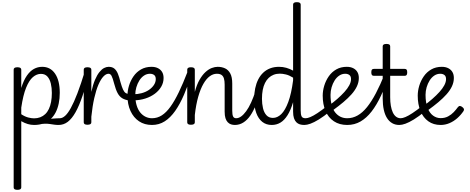

<svg xmlns="http://www.w3.org/2000/svg" viewBox="-20 -1135 4335 1770"><path d="M521 17Q498 17 478.5 14Q459 11 438.5 8Q418 5 393 5.5Q368 6 336 13L353 -24Q381 -31 407.5 -35Q434 -39 458.5 -41Q483 -43 502 -44Q521 -45 533 -45Q542 -45 545 -35.5Q548 -26 545.5 -14Q543 -2 536.5 7.5Q530 17 521 17ZM141 615Q123 615 114.5 609.5Q106 604 106 593V-493Q106 -504 114.5 -509.5Q123 -515 141 -515Q158 -515 167 -509.5Q176 -504 176 -493V-324Q198 -395 227.5 -437.5Q257 -480 292.5 -499.5Q328 -519 369 -519Q445 -519 488 -455.5Q531 -392 531 -279Q531 -227 521.5 -181.5Q512 -136 493.5 -99.5Q475 -63 446.5 -37Q418 -11 380 3Q342 17 295 17Q265 17 236 8.5Q207 0 176 -18V593Q176 604 167 609.5Q158 615 141 615ZM176 -82Q209 -60 239.5 -52Q270 -44 294 -44Q325 -44 351 -54Q377 -64 397 -83Q417 -102 430.5 -130.5Q444 -159 451 -196Q458 -233 458 -278Q458 -325 448.5 -365Q439 -405 417 -429.5Q395 -454 357 -454Q318 -454 283 -424Q248 -394 220.5 -326Q193 -258 176 -143Z M520 17Q507 17 501 7.5Q495 -2 496 -14Q497 -26 506 -35.5Q515 -45 532 -45Q555 -45 580 -67Q605 -89 633 -139.5Q661 -190 693.5 -274.5Q726 -359 764 -484Q767 -495 778 -497Q789 -499 798.5 -492.5Q808 -486 804 -473Q772 -345 741 -252.5Q710 -160 676.5 -100.5Q643 -41 605 -12Q567 17 520 17Z M786 15Q769 15 760.5 9.5Q752 4 752 -7V-493Q752 -504 760.5 -509.5Q769 -515 786 -515Q804 -515 813 -509.5Q822 -504 822 -493V-288Q837 -355 856 -399.5Q875 -444 896.5 -470.5Q918 -497 939.5 -508Q961 -519 981 -519Q996 -519 1003.5 -509.5Q1011 -500 1010.5 -487Q1010 -474 1002.5 -464.5Q995 -455 980 -455Q957 -455 933 -429.5Q909 -404 887.5 -354.5Q866 -305 849 -230.5Q832 -156 822 -59V-7Q822 4 813 9.5Q804 15 786 15Z M1175 -208Q1134 -213 1107.5 -229Q1081 -245 1064 -277Q1047 -309 1033 -362Q1019 -416 1008.5 -435.5Q998 -455 981 -455Q966 -455 958.5 -464.5Q951 -474 951.5 -487Q952 -500 959 -509.5Q966 -519 982 -519Q1015 -519 1035 -502Q1055 -485 1067.5 -453.5Q1080 -422 1090 -380Q1103 -334 1114 -310Q1125 -286 1139.5 -277Q1154 -268 1176 -265Q1190 -263 1196.5 -253.5Q1203 -244 1202 -233.5Q1201 -223 1194 -215Q1187 -207 1175 -208Z M1207 -266Q1248 -266 1285.5 -276Q1323 -286 1352 -305.5Q1381 -325 1398.5 -351Q1416 -377 1416 -406Q1416 -432 1401 -443.5Q1386 -455 1362 -455Q1333 -455 1308 -438.5Q1283 -422 1265 -393.5Q1247 -365 1237 -330.5Q1227 -296 1227 -261Q1227 -207 1239 -166Q1251 -125 1272.5 -98.5Q1294 -72 1322 -58.5Q1350 -45 1381 -45Q1393 -45 1399.5 -35.5Q1406 -26 1406 -14Q1406 -2 1400 7.5Q1394 17 1381 17Q1312 17 1261.5 -17Q1211 -51 1183 -112Q1155 -173 1155 -253Q1155 -298 1169 -344.5Q1183 -391 1210.5 -431Q1238 -471 1280 -495Q1322 -519 1377 -519Q1412 -519 1437 -506Q1462 -493 1475 -470.5Q1488 -448 1488 -416Q1488 -373 1466.5 -336Q1445 -299 1407.5 -271Q1370 -243 1320.5 -227Q1271 -211 1214 -210Z M1381 17Q1372 17 1367.5 7.5Q1363 -2 1363 -14Q1363 -26 1367.5 -35.5Q1372 -45 1381 -45Q1430 -45 1471.5 -71.5Q1513 -98 1551.5 -151.5Q1590 -205 1628.5 -285Q1667 -365 1708 -471Q1712 -481 1723.5 -481Q1735 -481 1743.5 -474Q1752 -467 1749 -457Q1714 -350 1676.5 -262.5Q1639 -175 1595 -112.5Q1551 -50 1498.5 -16.5Q1446 17 1381 17Z M2146 17Q2127 17 2110 11.5Q2093 6 2079.5 -8Q2066 -22 2058.5 -45.5Q2051 -69 2051 -106V-355Q2051 -389 2044.5 -411Q2038 -433 2022.5 -444Q2007 -455 1979 -455Q1945 -455 1913.5 -432Q1882 -409 1855 -362Q1828 -315 1807.5 -243.5Q1787 -172 1776 -75V-7Q1776 4 1767 9.5Q1758 15 1740 15Q1723 15 1714.5 9.5Q1706 4 1706 -7V-493Q1706 -504 1714.5 -509.5Q1723 -515 1740 -515Q1758 -515 1767 -509.5Q1776 -504 1776 -493V-288Q1794 -355 1819.5 -399.5Q1845 -444 1874 -470.5Q1903 -497 1932 -508Q1961 -519 1987 -519Q2024 -519 2054.5 -505Q2085 -491 2103 -457.5Q2121 -424 2121 -365V-115Q2121 -77 2129 -61Q2137 -45 2158 -45Q2170 -45 2176 -35.5Q2182 -26 2181 -14Q2180 -2 2171 7.5Q2162 17 2146 17Z M2145 17Q2132 17 2126 7.5Q2120 -2 2121 -14Q2122 -26 2131 -35.5Q2140 -45 2157 -45Q2180 -45 2203 -61.5Q2226 -78 2249.5 -110Q2273 -142 2295 -190Q2317 -238 2337 -301Q2342 -313 2352.5 -314.5Q2363 -316 2371.5 -310Q2380 -304 2376 -291Q2361 -224 2338.5 -167.5Q2316 -111 2287.5 -69.5Q2259 -28 2223 -5.5Q2187 17 2145 17Z M2485 17Q2434 17 2398 -11.5Q2362 -40 2342.5 -93.5Q2323 -147 2323 -223Q2323 -275 2332.5 -320.5Q2342 -366 2360.5 -402.5Q2379 -439 2406.5 -465Q2434 -491 2470.5 -505Q2507 -519 2552 -519Q2587 -519 2619 -510Q2651 -501 2682 -484V-1093Q2682 -1104 2690.5 -1109.5Q2699 -1115 2717 -1115Q2734 -1115 2743 -1109.5Q2752 -1104 2752 -1093V-117Q2752 -79 2760.5 -62Q2769 -45 2797 -45Q2805 -45 2809.5 -35.5Q2814 -26 2813 -14Q2812 -2 2805 7.5Q2798 17 2785 17Q2763 17 2744.5 11.5Q2726 6 2712 -8Q2698 -22 2690 -45.5Q2682 -69 2682 -106V-193Q2660 -119 2630.5 -72.5Q2601 -26 2565 -4.5Q2529 17 2485 17ZM2496 -48Q2537 -48 2573 -83Q2609 -118 2637.5 -194.5Q2666 -271 2682 -394V-419Q2647 -441 2616 -448.5Q2585 -456 2560 -456Q2529 -456 2503 -446Q2477 -436 2457 -417Q2437 -398 2423 -370Q2409 -342 2402 -305.5Q2395 -269 2395 -224Q2395 -178 2404.5 -137.5Q2414 -97 2436.5 -72.5Q2459 -48 2496 -48Z M2786 17Q2773 17 2767 7.5Q2761 -2 2762 -14Q2763 -26 2772 -35.5Q2781 -45 2798 -45Q2815 -45 2841.5 -56Q2868 -67 2906 -92Q2944 -117 2996 -158Q3006 -165 3015 -162Q3024 -159 3029.5 -150Q3035 -141 3034 -129.5Q3033 -118 3023 -109Q2964 -61 2919 -33.5Q2874 -6 2841.5 5.5Q2809 17 2786 17Z M3010 -160Q3053 -191 3090 -223.5Q3127 -256 3155.5 -287.5Q3184 -319 3200 -349Q3216 -379 3216 -406Q3216 -432 3201 -443.5Q3186 -455 3162 -455Q3133 -455 3108 -438.5Q3083 -422 3065 -393.5Q3047 -365 3037 -330.5Q3027 -296 3027 -261Q3027 -207 3038 -166Q3049 -125 3070 -98.5Q3091 -72 3119 -58.5Q3147 -45 3181 -45Q3193 -45 3199.5 -35.5Q3206 -26 3206 -14Q3206 -2 3200 7.5Q3194 17 3181 17Q3109 17 3058 -17Q3007 -51 2981 -112Q2955 -173 2955 -253Q2955 -298 2969 -344.5Q2983 -391 3010.5 -431Q3038 -471 3080 -495Q3122 -519 3177 -519Q3212 -519 3237 -506Q3262 -493 3275 -470.5Q3288 -448 3288 -416Q3288 -377 3270.5 -339.5Q3253 -302 3220.5 -265.5Q3188 -229 3145 -193Q3102 -157 3051 -120Z M3181 17Q3172 17 3167.5 7.5Q3163 -2 3163 -14Q3163 -26 3167.5 -35.5Q3172 -45 3181 -45Q3231 -45 3276.5 -70.5Q3322 -96 3363.5 -147.5Q3405 -199 3445.5 -276Q3486 -353 3527 -455Q3531 -466 3541.5 -465.5Q3552 -465 3560 -458Q3568 -451 3565 -440Q3531 -336 3491.5 -251.5Q3452 -167 3405.5 -107Q3359 -47 3303.5 -15Q3248 17 3181 17Z M3661 17Q3624 17 3595.5 0.5Q3567 -16 3547.5 -47Q3528 -78 3518 -123.5Q3508 -169 3508 -228V-436H3427Q3414 -436 3408.5 -443.5Q3403 -451 3403 -468Q3403 -486 3408.5 -493Q3414 -500 3427 -500H3508V-708Q3508 -719 3516.5 -724.5Q3525 -730 3543 -730Q3561 -730 3569 -724.5Q3577 -719 3577 -708V-500H3710Q3723 -500 3728.5 -493Q3734 -486 3734 -468Q3734 -451 3728.5 -443.5Q3723 -436 3710 -436H3577V-238Q3577 -196 3583 -160.5Q3589 -125 3601 -99Q3613 -73 3631.5 -59Q3650 -45 3674 -45Q3687 -45 3693 -35.5Q3699 -26 3697.5 -14Q3696 -2 3687 7.5Q3678 17 3661 17Z M3662 17Q3649 17 3643 7.5Q3637 -2 3638 -14Q3639 -26 3648 -35.5Q3657 -45 3674 -45Q3691 -45 3717.5 -56Q3744 -67 3782 -92Q3820 -117 3872 -158Q3882 -165 3891 -162Q3900 -159 3905.5 -150Q3911 -141 3910 -129.5Q3909 -118 3899 -109Q3840 -61 3795 -33.5Q3750 -6 3717.5 5.5Q3685 17 3662 17Z M4042 17Q3976 17 3928.5 -17Q3881 -51 3856 -112Q3831 -173 3831 -253Q3831 -298 3845 -344.5Q3859 -391 3886.5 -431Q3914 -471 3956 -495Q3998 -519 4053 -519Q4088 -519 4113 -506Q4138 -493 4151 -470.5Q4164 -448 4164 -416Q4164 -377 4146.5 -339.5Q4129 -302 4096.5 -265.5Q4064 -229 4021 -193Q3978 -157 3927 -120L3886 -160Q3929 -191 3966 -223.5Q4003 -256 4031.5 -287.5Q4060 -319 4076 -349Q4092 -379 4092 -406Q4092 -432 4077 -443.5Q4062 -455 4038 -455Q4009 -455 3984 -438.5Q3959 -422 3941 -393.5Q3923 -365 3913 -330.5Q3903 -296 3903 -261Q3903 -189 3921.5 -141Q3940 -93 3972 -69.5Q4004 -46 4042 -46Q4081 -46 4111 -62Q4141 -78 4163 -101.5Q4185 -125 4201 -147Q4210 -159 4220.5 -158Q4231 -157 4242 -148Q4253 -140 4256.5 -131Q4260 -122 4253 -111Q4228 -74 4195 -45Q4162 -16 4123 0.5Q4084 17 4042 17Z"/></svg>

Font: Playwrite FR Moderne Light
Style: Regular
Weight: 300
Version: Version 1.002